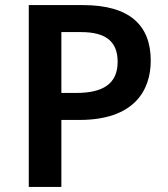

<svg xmlns="http://www.w3.org/2000/svg" viewBox="-20 -827 659 754"><path d="M306 -807H93V-93H221V-356H292C502 -356 572 -467 572 -589C572 -726 491 -807 306 -807ZM298 -701C397 -701 442 -663 442 -584C442 -497 383 -462 279 -462H221V-701Z"/></svg>

Font: Noto Sans Kannada UI SemiBold
Style: Regular
Weight: 600
Designer: Jelle Bosma - Monotype Design Team
Foundry: Monotype Imaging Inc.
Version: Version 2.005